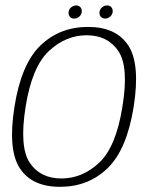

<svg xmlns="http://www.w3.org/2000/svg" viewBox="-20 -700 582 724"><path d="M206.5 4.5Q312.5 4.5 385.2 -65.2Q458 -135 484 -297Q509.5 -458.5 463.8 -528.5Q418 -598.5 312 -598.5Q205.5 -598.5 132.8 -528.8Q60 -459 34.5 -297Q9 -135.5 54.8 -65.5Q100.5 4.5 206.5 4.5ZM211.5 -27Q132 -27 92.2 -86.2Q52.5 -145.5 76.5 -297Q100.5 -447.5 164 -507.2Q227.5 -567 307 -567Q386 -567 426.2 -507.5Q466.5 -448 441.5 -297Q417.5 -146 354 -86.5Q290.5 -27 211.5 -27ZM260 -630Q271 -630 279.8 -638.2Q288.5 -646.5 288.5 -658Q288.5 -667.5 282.5 -673.5Q276.5 -679.5 267.5 -679.5Q256.5 -679.5 247.5 -671.5Q238.5 -663.5 238.5 -651.5Q238.5 -642 244.2 -636Q250 -630 260 -630ZM376.5 -630Q387.5 -630 396.2 -638.2Q405 -646.5 405 -658Q405 -667.5 399.2 -673.5Q393.5 -679.5 384 -679.5Q373 -679.5 364 -671.5Q355 -663.5 355 -651.5Q355 -642 361 -636Q367 -630 376.5 -630Z"/></svg>

Font: Anybody UltraCondensed Thin ExtraLight
Style: Italic
Weight: 250
Italic angle: -10°
Version: Version 1.111